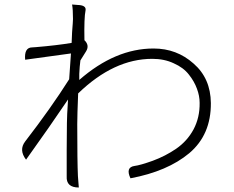

<svg xmlns="http://www.w3.org/2000/svg" viewBox="-20 -804 1040 855"><path d="M305 -719Q305 -762 301 -784L325 -782Q365 -781 361 -758Q354 -725 356 -625Q380 -602 363 -575L338 -535Q337 -525 335 -507L333 -475V-448Q493 -588 664 -588Q767 -588 842 -521Q918 -455 919 -345Q920 -204 823 -122Q726 -41 561 -10Q538 -59 579 -65Q604 -68 660 -88Q717 -109 765 -142Q814 -176 842 -228Q870 -281 869 -346Q869 -377 857 -409Q845 -442 821 -472Q797 -503 754 -522Q712 -542 658 -542Q487 -542 328 -388Q324 -290 324 -251Q324 -85 327 -20L329 6Q331 23 331 31Q274 31 277 -19Q277 -66 277 -136Q278 -206 278 -256Q278 -286 283 -361Q202 -241 96 -93Q63 -136 92 -174Q207 -323 288 -451L296 -566L92 -538Q87 -593 124 -593L139 -594Q234 -602 299 -613Q300 -634 301 -660L304 -700Q305 -714 305 -719Z"/></svg>

Font: Swei Half Moon CJK SC
Style: Light
Weight: 300
Version: Version 2.071